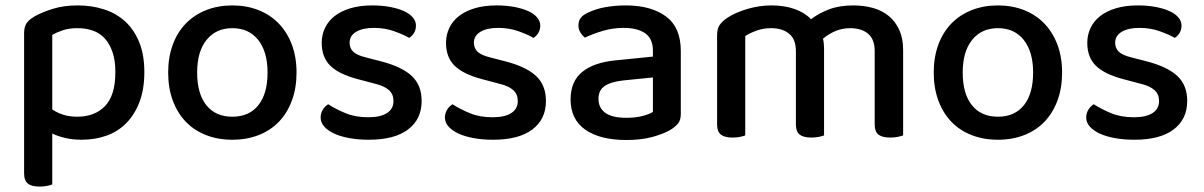

<svg xmlns="http://www.w3.org/2000/svg" viewBox="-20 -502 4445 709"><path d="M281 14Q249 14 221 7.5Q193 1 173 -9V179Q166 182 153.5 184.5Q141 187 126 187Q97 187 83 176Q69 165 69 138V-379Q69 -401 77 -414.5Q85 -428 107 -441Q135 -457 175.5 -469.5Q216 -482 267 -482Q319 -482 364 -467.5Q409 -453 442 -423Q475 -393 494 -346.5Q513 -300 513 -236Q513 -173 495.5 -126.5Q478 -80 447.5 -48.5Q417 -17 374.5 -1.5Q332 14 281 14ZM265 -71Q330 -71 368 -110.5Q406 -150 406 -236Q406 -280 395 -311Q384 -342 365.5 -361.5Q347 -381 321.5 -389.5Q296 -398 267 -398Q235 -398 212.5 -390.5Q190 -383 173 -373V-98Q190 -86 213 -78.5Q236 -71 265 -71Z M1075 -234Q1075 -177 1058 -131Q1041 -85 1010.5 -53Q980 -21 936 -3.5Q892 14 838 14Q784 14 740 -3.5Q696 -21 665.5 -53Q635 -85 618 -131Q601 -177 601 -234Q601 -291 618 -337Q635 -383 666 -415Q697 -447 741 -464.5Q785 -482 838 -482Q891 -482 935 -464.5Q979 -447 1010 -414.5Q1041 -382 1058 -336.5Q1075 -291 1075 -234ZM838 -398Q778 -398 743 -355Q708 -312 708 -234Q708 -156 742 -113.5Q776 -71 838 -71Q900 -71 934 -113.5Q968 -156 968 -234Q968 -311 933.5 -354.5Q899 -398 838 -398Z M1537 -129Q1537 -62 1487 -24Q1437 14 1342 14Q1303 14 1270 8Q1237 2 1213.5 -9Q1190 -20 1177 -35Q1164 -50 1164 -68Q1164 -83 1171.5 -96Q1179 -109 1192 -117Q1220 -99 1256 -84Q1292 -69 1340 -69Q1385 -69 1409 -84.5Q1433 -100 1433 -129Q1433 -154 1416.5 -169Q1400 -184 1368 -192L1300 -210Q1232 -228 1200 -259Q1168 -290 1168 -344Q1168 -373 1180 -398.5Q1192 -424 1215.5 -442.5Q1239 -461 1274 -471.5Q1309 -482 1354 -482Q1390 -482 1419.5 -476.5Q1449 -471 1470.5 -461.5Q1492 -452 1504 -438Q1516 -424 1516 -408Q1516 -392 1509 -380.5Q1502 -369 1491 -362Q1473 -373 1437.5 -386Q1402 -399 1361 -399Q1319 -399 1295 -384.5Q1271 -370 1271 -344Q1271 -324 1284.5 -311Q1298 -298 1331 -290L1389 -275Q1465 -255 1501 -221Q1537 -187 1537 -129Z M1996 -129Q1996 -62 1946 -24Q1896 14 1801 14Q1762 14 1729 8Q1696 2 1672.5 -9Q1649 -20 1636 -35Q1623 -50 1623 -68Q1623 -83 1630.5 -96Q1638 -109 1651 -117Q1679 -99 1715 -84Q1751 -69 1799 -69Q1844 -69 1868 -84.5Q1892 -100 1892 -129Q1892 -154 1875.5 -169Q1859 -184 1827 -192L1759 -210Q1691 -228 1659 -259Q1627 -290 1627 -344Q1627 -373 1639 -398.5Q1651 -424 1674.5 -442.5Q1698 -461 1733 -471.5Q1768 -482 1813 -482Q1849 -482 1878.5 -476.5Q1908 -471 1929.5 -461.5Q1951 -452 1963 -438Q1975 -424 1975 -408Q1975 -392 1968 -380.5Q1961 -369 1950 -362Q1932 -373 1896.5 -386Q1861 -399 1820 -399Q1778 -399 1754 -384.5Q1730 -370 1730 -344Q1730 -324 1743.5 -311Q1757 -298 1790 -290L1848 -275Q1924 -255 1960 -221Q1996 -187 1996 -129Z M2293 -67Q2328 -67 2354 -74Q2380 -81 2391 -89V-216L2282 -205Q2236 -200 2213 -184.5Q2190 -169 2190 -137Q2190 -104 2215 -85.5Q2240 -67 2293 -67ZM2291 -482Q2384 -482 2439 -441.5Q2494 -401 2494 -314V-81Q2494 -58 2483.5 -45.5Q2473 -33 2455 -22Q2429 -7 2388 4Q2347 15 2293 15Q2196 15 2141.5 -23Q2087 -61 2087 -135Q2087 -201 2129.5 -236Q2172 -271 2252 -279L2391 -293V-315Q2391 -359 2362.5 -379Q2334 -399 2283 -399Q2243 -399 2206 -388Q2169 -377 2140 -363Q2130 -371 2123 -382.5Q2116 -394 2116 -408Q2116 -425 2124.5 -436Q2133 -447 2151 -455Q2179 -469 2215 -475.5Q2251 -482 2291 -482Z M3210 -313Q3210 -357 3185.5 -377.5Q3161 -398 3119 -398Q3091 -398 3065.5 -387.5Q3040 -377 3019 -359Q3021 -351 3022 -342Q3023 -333 3023 -324V-2Q3016 1 3003 3.5Q2990 6 2976 6Q2947 6 2933 -5Q2919 -16 2919 -42V-313Q2919 -357 2894 -377.5Q2869 -398 2827 -398Q2799 -398 2774 -389Q2749 -380 2732 -369V-2Q2725 1 2712.5 3.5Q2700 6 2685 6Q2656 6 2642 -5Q2628 -16 2628 -42V-372Q2628 -395 2637 -409Q2646 -423 2667 -437Q2696 -456 2740 -469Q2784 -482 2829 -482Q2876 -482 2913.5 -469Q2951 -456 2975 -431Q3003 -453 3041.5 -467.5Q3080 -482 3131 -482Q3170 -482 3204 -472.5Q3238 -463 3262.5 -442.5Q3287 -422 3301 -391Q3315 -360 3315 -317V-2Q3307 1 3294.5 3.5Q3282 6 3267 6Q3238 6 3224 -5Q3210 -16 3210 -42V-313Z M3902 -234Q3902 -177 3885 -131Q3868 -85 3837.5 -53Q3807 -21 3763 -3.5Q3719 14 3665 14Q3611 14 3567 -3.5Q3523 -21 3492.5 -53Q3462 -85 3445 -131Q3428 -177 3428 -234Q3428 -291 3445 -337Q3462 -383 3493 -415Q3524 -447 3568 -464.5Q3612 -482 3665 -482Q3718 -482 3762 -464.5Q3806 -447 3837 -414.5Q3868 -382 3885 -336.5Q3902 -291 3902 -234ZM3665 -398Q3605 -398 3570 -355Q3535 -312 3535 -234Q3535 -156 3569 -113.5Q3603 -71 3665 -71Q3727 -71 3761 -113.5Q3795 -156 3795 -234Q3795 -311 3760.5 -354.5Q3726 -398 3665 -398Z M4364 -129Q4364 -62 4314 -24Q4264 14 4169 14Q4130 14 4097 8Q4064 2 4040.5 -9Q4017 -20 4004 -35Q3991 -50 3991 -68Q3991 -83 3998.5 -96Q4006 -109 4019 -117Q4047 -99 4083 -84Q4119 -69 4167 -69Q4212 -69 4236 -84.5Q4260 -100 4260 -129Q4260 -154 4243.5 -169Q4227 -184 4195 -192L4127 -210Q4059 -228 4027 -259Q3995 -290 3995 -344Q3995 -373 4007 -398.5Q4019 -424 4042.5 -442.5Q4066 -461 4101 -471.5Q4136 -482 4181 -482Q4217 -482 4246.5 -476.5Q4276 -471 4297.5 -461.5Q4319 -452 4331 -438Q4343 -424 4343 -408Q4343 -392 4336 -380.5Q4329 -369 4318 -362Q4300 -373 4264.5 -386Q4229 -399 4188 -399Q4146 -399 4122 -384.5Q4098 -370 4098 -344Q4098 -324 4111.5 -311Q4125 -298 4158 -290L4216 -275Q4292 -255 4328 -221Q4364 -187 4364 -129Z"/></svg>

Font: Baloo Chettan 2 Medium
Style: Regular
Weight: 500
Designer: Maithili Shingre, Unnati Kotecha and Ek Type
Foundry: Ek Type
Version: Version 1.640;hotconv 1.0.111;makeotfexe 2.5.65597; ttfautoh